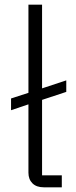

<svg xmlns="http://www.w3.org/2000/svg" viewBox="-20 -797 323 817"><path d="M166 0Q135 0 118 -17Q101 -34 101 -62V-353L27 -328V-378L101 -402V-777H159V-421L262 -455V-406L159 -372V-51H243V0Z"/></svg>

Font: IBM Plex Sans JP Light
Style: Regular
Weight: 300
Designer: Mike Abbink; Paul van der Laan; Pieter van Rosmalen; Wujin Sim; Yejin Wi; Jinhee Kim; Boomi Park; Yona Kim; Kichan Ma
Foundry: Sandoll Inc.
Version: Version 1.002